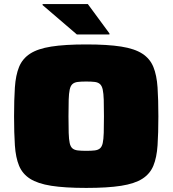

<svg xmlns="http://www.w3.org/2000/svg" viewBox="-20 -914 847 942"><path d="M403 8Q298 8 231.5 -2.5Q165 -13 127.5 -37Q90 -61 73.5 -101Q57 -141 53 -201Q49 -261 49 -343Q49 -425 53 -485Q57 -545 73.5 -585.5Q90 -626 127.5 -650.5Q165 -675 231.5 -685.5Q298 -696 403 -696Q508 -696 574.5 -685.5Q641 -675 678.5 -650.5Q716 -626 732.5 -585.5Q749 -545 753 -485Q757 -425 757 -343Q757 -261 753 -201Q749 -141 732.5 -101Q716 -61 678.5 -37Q641 -13 574.5 -2.5Q508 8 403 8ZM403 -174Q429 -174 445 -176Q461 -178 470.5 -186Q480 -194 484 -212Q488 -230 489 -262Q490 -294 490 -343Q490 -393 489 -424.5Q488 -456 484 -474.5Q480 -493 470.5 -501.5Q461 -510 445 -512Q429 -514 403 -514Q378 -514 361.5 -512Q345 -510 335.5 -501.5Q326 -493 322 -474.5Q318 -456 317 -424.5Q316 -393 316 -343Q316 -294 317 -262Q318 -230 322 -212Q326 -194 335.5 -186Q345 -178 361.5 -176Q378 -174 403 -174ZM357 -745 189 -889V-894H411L517 -750V-745Z"/></svg>

Font: Saira Expanded Black
Style: Regular
Weight: 900
Width: 7
Designer: Hector Gatti with collaboration of the Omnibus-Type team
Foundry: Omnibus-Type
Version: Version 1.101